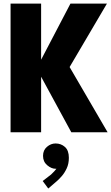

<svg xmlns="http://www.w3.org/2000/svg" viewBox="-20 -740 622 1074"><path d="M39.1 0V-719.7H210V-404.3H249L195.3 -377.9L374 -719.7H578.1L340.8 -316.4V-414.1L582 0H378.9L195.3 -337.9L249 -311.5H210V0ZM250 314.5 218.8 272.5 265.6 236.3Q272.5 230.5 283.4 218.5Q294.4 206.5 303 193.4Q311.5 180.2 311.5 169.9H330.1Q330.1 183.1 320.8 193.6Q311.5 204.1 291 204.1Q267.6 204.1 244.1 184.3Q220.7 164.6 220.7 131.8Q220.7 100.1 242.7 81.3Q264.6 62.5 291 62.5Q321.3 62.5 343.3 82Q365.2 101.6 365.2 142.6Q365.2 176.3 353 202.1Q340.8 228 325.2 245.6Q309.6 263.2 298.8 272.5Z"/></svg>

Font: Reddit Mono Black
Style: Regular
Weight: 900
Monospace: yes
Designer: Stephen Hutchings
Foundry: Reddit
Version: Version 1.014